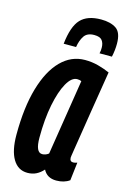

<svg xmlns="http://www.w3.org/2000/svg" viewBox="-117 -803 576 869"><g transform="rotate(15 171.5 -368.5)"><path d="M237 10Q194 10 176 -25Q161 -8 143 1Q125 10 102 10Q58 10 34 -30Q10 -70 10 -144Q10 -272 36.5 -363Q63 -454 111 -502.5Q159 -551 223 -551Q256 -551 285.5 -543Q315 -535 340 -524Q321 -408 309 -332Q297 -256 290 -211.5Q283 -167 279.5 -145.5Q276 -124 275 -116.5Q274 -109 274 -108Q274 -89 290 -89Q298 -89 309 -93L299 -8Q274 10 237 10ZM175 -100 231 -454Q223 -458 211 -458Q185 -458 163 -419Q141 -380 127.5 -312.5Q114 -245 114 -158Q114 -89 145 -89Q161 -89 175 -100ZM246 -747Q290 -747 316.5 -729.5Q343 -712 343 -659Q343 -629 336 -597H278Q280 -605 280.5 -611Q281 -617 281 -624Q281 -645 271 -658Q261 -671 234 -671Q201 -671 187 -650Q173 -629 168 -597H110Q119 -680 150.5 -713.5Q182 -747 246 -747Z"/></g></svg>

Font: Georama Extra Condensed SemiBold
Style: Italic
Weight: 600
Width: 2
Italic angle: -9°
Designer: Jean-Baptiste Levee
Foundry: Production Type
Version: Version 1.000